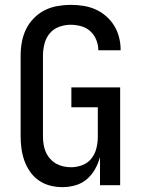

<svg xmlns="http://www.w3.org/2000/svg" viewBox="-20 -763 588 791"><path d="M237 8Q211 8 186 1.5Q161 -5 140 -19.5Q119 -34 104 -55.5Q89 -77 80.5 -101Q72 -125 68.5 -150.5Q65 -176 65 -201V-534Q65 -562 70 -589.5Q75 -617 87 -642Q99 -667 119 -687.5Q139 -708 163.5 -720.5Q188 -733 216 -738Q244 -743 271 -743Q297 -743 323 -739Q349 -735 373 -724.5Q397 -714 417 -696.5Q437 -679 450.5 -657Q464 -635 470.5 -609.5Q477 -584 477 -557V-556H385V-557Q385 -578 376.5 -599Q368 -620 352 -634.5Q336 -649 314.5 -655Q293 -661 271 -661Q247 -661 223.5 -652.5Q200 -644 184.5 -625Q169 -606 163 -582Q157 -558 157 -534V-201Q157 -185 159.5 -168.5Q162 -152 168.5 -137Q175 -122 186 -109.5Q197 -97 211 -89Q225 -81 241 -77.5Q257 -74 273 -74Q297 -74 320 -83Q343 -92 357.5 -111Q372 -130 377.5 -153.5Q383 -177 383 -201V-321H274V-403H475V0H392V-116Q385 -90 371.5 -66Q358 -42 337.5 -24.5Q317 -7 290.5 0.5Q264 8 237 8Z"/></svg>

Font: Iosevka Semi-Condensed Medium
Style: Regular
Weight: 500
Monospace: yes
Designer: Belleve Invis
Foundry: Belleve Invis
Version: Version 27.3.5